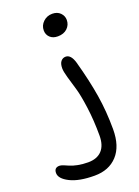

<svg xmlns="http://www.w3.org/2000/svg" viewBox="-378 -812 819 1131"><g transform="rotate(-20 32.0 -246.0)"><path d="M87.9 -600.1Q57.1 -600.1 39.1 -617.4Q21 -634.8 21 -661.1Q21 -692.4 44.4 -714.6Q67.9 -736.8 101.1 -736.8Q132.8 -736.8 151.4 -717.8Q169.9 -698.7 169.9 -673.8Q169.9 -642.6 147.7 -621.3Q125.5 -600.1 87.9 -600.1ZM11.2 245.1Q-85.9 245.1 -142.1 216.8Q-198.2 188.5 -198.2 152.8Q-198.2 119.1 -165 119.1Q-155.8 119.1 -140.4 125.2Q-125 131.3 -108.9 138.7Q-92.8 146 -63 152.1Q-33.2 158.2 2 158.2Q58.1 158.2 88.1 126.2Q118.2 94.2 118.2 32.2Q118.2 -63.5 106.9 -146Q95.7 -228.5 82.5 -272.5Q69.3 -316.4 58.1 -355.5Q46.9 -394.5 46.9 -414.1Q46.9 -443.4 58.8 -457.8Q70.8 -472.2 88.9 -472.2Q122.1 -472.2 138.2 -417Q172.9 -291.5 189.5 -189.2Q206.1 -86.9 206.1 24.9Q206.1 131.3 153.6 188.2Q101.1 245.1 11.2 245.1Z"/></g></svg>

Font: Shantell Sans Irregular Bouncy
Style: Regular
Weight: 400
Designer: Stephen Nixon, Anya Danilova, Shantell Martin
Foundry: Arrow Type
Version: Version 1.006;[9816181b4]